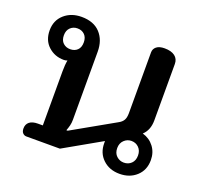

<svg xmlns="http://www.w3.org/2000/svg" viewBox="-103 -680 871 816"><g transform="rotate(20 332.0 -272.0)"><path d="M408 -86V-96L239 0H87Q78 0 71 -7Q64 -14 64 -28Q64 -47 77 -57.5Q90 -68 115 -68H137V-313Q137 -342 141 -363Q133 -360 125 -360Q84 -360 55 -386.5Q26 -413 26 -458Q26 -503 57 -530.5Q88 -558 135 -558Q190 -558 219.5 -526Q249 -494 249 -442V-134Q249 -120 246 -108Q243 -96 238 -83H244L435 -191Q450 -199 456.5 -210.5Q463 -222 463 -242V-517Q463 -533 475.5 -543Q488 -553 512 -553Q542 -553 558.5 -540.5Q575 -528 575 -505V-250Q575 -206 548 -181Q580 -172 599.5 -146.5Q619 -121 619 -86Q619 -41 589 -13.5Q559 14 513 14Q467 14 437.5 -14Q408 -42 408 -86ZM180 -459Q180 -481 167.5 -493.5Q155 -506 135 -506Q116 -506 103 -493.5Q90 -481 90 -459Q90 -436 103 -424Q116 -412 135 -412Q155 -412 167.5 -424Q180 -436 180 -459ZM561 -86Q561 -108 547.5 -121.5Q534 -135 514 -135Q495 -135 481 -121.5Q467 -108 467 -86Q467 -63 481 -50Q495 -37 514 -37Q534 -37 547.5 -50Q561 -63 561 -86Z"/></g></svg>

Font: Maitree SemiBold
Style: Regular
Weight: 600
Designer: CadsonDemak Team
Foundry: CadsonDemak
Version: Version 1.001